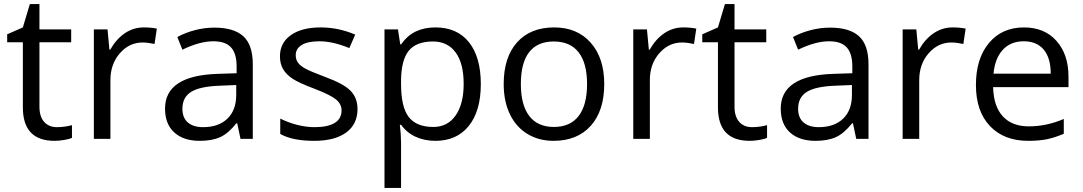

<svg xmlns="http://www.w3.org/2000/svg" viewBox="-20 -679 5298 939"><path d="M258.8 -57.1Q280.3 -57.1 300.3 -60.3Q320.3 -63.5 332 -66.9V-4.9Q318.8 1.5 293.2 5.6Q267.6 9.8 247.1 9.8Q91.8 9.8 91.8 -153.8V-472.2H15.1V-511.2L91.8 -544.9L126 -659.2H172.9V-535.2H328.1V-472.2H172.9V-157.2Q172.9 -108.9 195.8 -83Q218.8 -57.1 258.8 -57.1Z M683.1 -544.9Q718.8 -544.9 747.1 -539.1L735.8 -463.9Q702.6 -471.2 677.2 -471.2Q612.3 -471.2 566.2 -418.5Q520 -365.7 520 -287.1V0H439V-535.2H505.9L515.1 -436H519Q548.8 -488.3 590.8 -516.6Q632.8 -544.9 683.1 -544.9Z M1156.2 0 1140.1 -76.2H1136.2Q1096.2 -25.9 1056.4 -8.1Q1016.6 9.8 957 9.8Q877.4 9.8 832.3 -31.2Q787.1 -72.3 787.1 -147.9Q787.1 -310.1 1046.4 -317.9L1137.2 -320.8V-354Q1137.2 -417 1110.1 -447Q1083 -477.1 1023.4 -477.1Q956.5 -477.1 872.1 -436L847.2 -498Q886.7 -519.5 933.8 -531.7Q981 -543.9 1028.3 -543.9Q1124 -543.9 1170.2 -501.5Q1216.3 -459 1216.3 -365.2V0ZM973.1 -57.1Q1048.8 -57.1 1092 -98.6Q1135.3 -140.1 1135.3 -214.8V-263.2L1054.2 -259.8Q957.5 -256.3 914.8 -229.7Q872.1 -203.1 872.1 -147Q872.1 -103 898.7 -80.1Q925.3 -57.1 973.1 -57.1Z M1728.5 -146Q1728.5 -71.3 1672.9 -30.8Q1617.2 9.8 1516.6 9.8Q1410.2 9.8 1350.6 -23.9V-99.1Q1389.2 -79.6 1433.3 -68.4Q1477.5 -57.1 1518.6 -57.1Q1582 -57.1 1616.2 -77.4Q1650.4 -97.7 1650.4 -139.2Q1650.4 -170.4 1623.3 -192.6Q1596.2 -214.8 1517.6 -245.1Q1442.9 -272.9 1411.4 -293.7Q1379.9 -314.5 1364.5 -340.8Q1349.1 -367.2 1349.1 -403.8Q1349.1 -469.2 1402.3 -507.1Q1455.6 -544.9 1548.3 -544.9Q1634.8 -544.9 1717.3 -509.8L1688.5 -443.8Q1607.9 -477.1 1542.5 -477.1Q1484.9 -477.1 1455.6 -459Q1426.3 -440.9 1426.3 -409.2Q1426.3 -387.7 1437.3 -372.6Q1448.2 -357.4 1472.7 -343.8Q1497.1 -330.1 1566.4 -304.2Q1661.6 -269.5 1695.1 -234.4Q1728.5 -199.2 1728.5 -146Z M2109.4 9.8Q2057.1 9.8 2013.9 -9.5Q1970.7 -28.8 1941.4 -68.8H1935.5Q1941.4 -22 1941.4 20V240.2H1860.4V-535.2H1926.3L1937.5 -461.9H1941.4Q1972.7 -505.9 2014.2 -525.4Q2055.7 -544.9 2109.4 -544.9Q2215.8 -544.9 2273.7 -472.2Q2331.5 -399.4 2331.5 -268.1Q2331.5 -136.2 2272.7 -63.2Q2213.9 9.8 2109.4 9.8ZM2097.7 -476.1Q2015.6 -476.1 1979 -430.7Q1942.4 -385.3 1941.4 -286.1V-268.1Q1941.4 -155.3 1979 -106.7Q2016.6 -58.1 2099.6 -58.1Q2168.9 -58.1 2208.3 -114.3Q2247.6 -170.4 2247.6 -269Q2247.6 -369.1 2208.3 -422.6Q2168.9 -476.1 2097.7 -476.1Z M2935.1 -268.1Q2935.1 -137.2 2869.1 -63.7Q2803.2 9.8 2687 9.8Q2615.2 9.8 2559.6 -23.9Q2503.9 -57.6 2473.6 -120.6Q2443.4 -183.6 2443.4 -268.1Q2443.4 -398.9 2508.8 -471.9Q2574.2 -544.9 2690.4 -544.9Q2802.7 -544.9 2868.9 -470.2Q2935.1 -395.5 2935.1 -268.1ZM2527.3 -268.1Q2527.3 -165.5 2568.4 -111.8Q2609.4 -58.1 2689 -58.1Q2768.6 -58.1 2809.8 -111.6Q2851.1 -165 2851.1 -268.1Q2851.1 -370.1 2809.8 -423.1Q2768.6 -476.1 2688 -476.1Q2608.4 -476.1 2567.9 -423.8Q2527.3 -371.6 2527.3 -268.1Z M3321.3 -544.9Q3356.9 -544.9 3385.3 -539.1L3374 -463.9Q3340.8 -471.2 3315.4 -471.2Q3250.5 -471.2 3204.3 -418.5Q3158.2 -365.7 3158.2 -287.1V0H3077.1V-535.2H3144L3153.3 -436H3157.2Q3187 -488.3 3229 -516.6Q3271 -544.9 3321.3 -544.9Z M3658.2 -57.1Q3679.7 -57.1 3699.7 -60.3Q3719.7 -63.5 3731.4 -66.9V-4.9Q3718.3 1.5 3692.6 5.6Q3667 9.8 3646.5 9.8Q3491.2 9.8 3491.2 -153.8V-472.2H3414.6V-511.2L3491.2 -544.9L3525.4 -659.2H3572.3V-535.2H3727.5V-472.2H3572.3V-157.2Q3572.3 -108.9 3595.2 -83Q3618.2 -57.1 3658.2 -57.1Z M4167.5 0 4151.4 -76.2H4147.5Q4107.4 -25.9 4067.6 -8.1Q4027.8 9.8 3968.3 9.8Q3888.7 9.8 3843.5 -31.2Q3798.3 -72.3 3798.3 -147.9Q3798.3 -310.1 4057.6 -317.9L4148.4 -320.8V-354Q4148.4 -417 4121.3 -447Q4094.2 -477.1 4034.7 -477.1Q3967.8 -477.1 3883.3 -436L3858.4 -498Q3897.9 -519.5 3945.1 -531.7Q3992.2 -543.9 4039.6 -543.9Q4135.3 -543.9 4181.4 -501.5Q4227.5 -459 4227.5 -365.2V0ZM3984.4 -57.1Q4060.1 -57.1 4103.3 -98.6Q4146.5 -140.1 4146.5 -214.8V-263.2L4065.4 -259.8Q3968.8 -256.3 3926 -229.7Q3883.3 -203.1 3883.3 -147Q3883.3 -103 3909.9 -80.1Q3936.5 -57.1 3984.4 -57.1Z M4638.7 -544.9Q4674.3 -544.9 4702.6 -539.1L4691.4 -463.9Q4658.2 -471.2 4632.8 -471.2Q4567.9 -471.2 4521.7 -418.5Q4475.6 -365.7 4475.6 -287.1V0H4394.5V-535.2H4461.4L4470.7 -436H4474.6Q4504.4 -488.3 4546.4 -516.6Q4588.4 -544.9 4638.7 -544.9Z M5008.8 9.8Q4890.1 9.8 4821.5 -62.5Q4752.9 -134.8 4752.9 -263.2Q4752.9 -392.6 4816.7 -468.8Q4880.4 -544.9 4987.8 -544.9Q5088.4 -544.9 5147 -478.8Q5205.6 -412.6 5205.6 -304.2V-252.9H4836.9Q4839.4 -158.7 4884.5 -109.9Q4929.7 -61 5011.7 -61Q5098.1 -61 5182.6 -97.2V-24.9Q5139.6 -6.3 5101.3 1.7Q5063 9.8 5008.8 9.8ZM4986.8 -477.1Q4922.4 -477.1 4884 -435.1Q4845.7 -393.1 4838.9 -318.8H5118.7Q5118.7 -395.5 5084.5 -436.3Q5050.3 -477.1 4986.8 -477.1Z"/></svg>

Font: f09607729
Style: Regular
Weight: 400
Foundry: Ascender Corporation
Version: Version 1.10